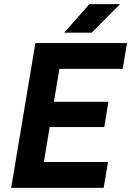

<svg xmlns="http://www.w3.org/2000/svg" viewBox="-20 -908 634 928"><path d="M34 0 151 -700H288L171 0ZM138 0 159 -125H502L481 0ZM187 -294 207 -416H504L484 -294ZM234 -575 255 -700H594L573 -575ZM290 -750 412 -888H560L423 -750Z"/></svg>

Font: Figtree Light
Style: Bold Italic
Weight: 700
Italic angle: -9.5°
Version: Version 2.000